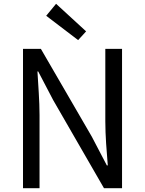

<svg xmlns="http://www.w3.org/2000/svg" viewBox="-20 -990 763 1010"><path d="M101 0H188V-385C188 -462 181 -540 177 -614H181L260 -463L527 0H622V-733H534V-352C534 -276 541 -193 547 -120H542L463 -271L195 -733H101ZM391 -779 433 -825 275 -970 223 -907Z"/></svg>

Font: Noto Sans CJK HK
Style: Regular
Weight: 400
Designer: Ryoko NISHIZUKA 西塚涼子 (kana, bopomofo & ideographs); Paul D. Hunt (Latin, Greek & Cyrillic); Sandoll Communications 산돌커뮤니
Foundry: Adobe
Version: Version 2.004;hotconv 1.0.118;makeotfexe 2.5.65603